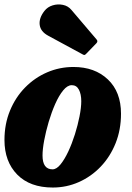

<svg xmlns="http://www.w3.org/2000/svg" viewBox="-22 -830 592 860"><path d="M-2 -203Q-2 -274.5 22.8 -334.5Q47.5 -394.5 90.5 -438.2Q133.5 -482 189.2 -506Q245 -530 307 -530Q402.5 -530 461.2 -474.2Q520 -418.5 520 -320.5Q520 -249 495.8 -188.5Q471.5 -128 429 -83.5Q386.5 -39 331.2 -14.5Q276 10 214.5 10Q112 10 55 -48.2Q-2 -106.5 -2 -203ZM168.5 -133.5Q168.5 -71.5 213.5 -71.5Q231 -71.5 249 -93.5Q267 -115.5 283.8 -151.2Q300.5 -187 313.5 -228.2Q326.5 -269.5 334.2 -308.8Q342 -348 342 -376.5Q342 -408 331.5 -428.2Q321 -448.5 299.5 -448.5Q280 -448.5 261 -425.2Q242 -402 225.5 -364.8Q209 -327.5 196.2 -284.5Q183.5 -241.5 176 -201.5Q168.5 -161.5 168.5 -133.5ZM177 -781Q191 -799 213.8 -806Q236.5 -813 259.8 -808.2Q283 -803.5 298 -785.5L409.5 -654.5Q418.5 -645.5 410 -636.5L364 -589Q359.5 -584.5 357 -583.8Q354.5 -583 349 -586L194 -670Q159.5 -688.5 155.8 -718.8Q152 -749 177 -781Z"/></svg>

Font: Besley* Narrow Heavy
Style: Italic
Weight: 800
Width: 4
Italic angle: -13°
Designer: Owen Earl
Foundry: indestructible type*
Version: Version 3.000; ttfautohint (v1.8.3)